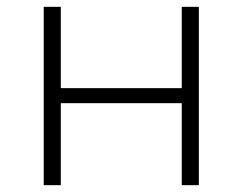

<svg xmlns="http://www.w3.org/2000/svg" viewBox="-20 -542 710 562"><path d="M108 0V-522H158V-284H512V-522H562V0H512V-240H158V0Z"/></svg>

Font: mBank Light
Style: Regular
Weight: 300
Designer: Julieta Ulanovsky
Foundry: Julieta Ulanovsky
Version: Version 7.200;PS 007.200;hotconv 1.0.88;makeotf.lib2.5.64775